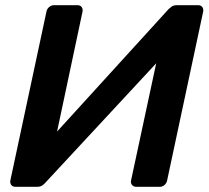

<svg xmlns="http://www.w3.org/2000/svg" viewBox="-20 -720 804 740"><path d="M40 0Q29 0 23.5 -7Q18 -14 20 -25L159 -675Q161 -686 169.5 -693Q178 -700 188 -700H279Q289 -700 294.5 -693Q300 -686 298 -675L200 -213L629 -684Q634 -689 641.5 -694.5Q649 -700 661 -700H744Q754 -700 759.5 -693Q765 -686 763 -675L624 -24Q622 -14 614 -7Q606 0 596 0H505Q495 0 489 -7Q483 -14 485 -24L582 -476L155 -16Q152 -12 144 -6Q136 0 123 0Z"/></svg>

Font: Rubik Light Medium
Style: Italic
Weight: 500
Italic angle: -12°
Version: Version 2.104